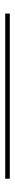

<svg xmlns="http://www.w3.org/2000/svg" viewBox="310 -310 57 716"><g transform="rotate(90 338.0 48.5)"><path d="M30 57V40H646V57Z"/></g></svg>

Font: Big Shoulders Inline Text
Style: Regular
Weight: 400
Designer: Patric King
Foundry: XO Type Co
Version: Version 1.000